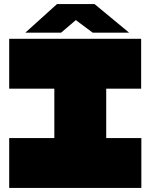

<svg xmlns="http://www.w3.org/2000/svg" viewBox="-20 -920 737 940"><path d="M246 0V-486L448 -730H500V-244L298 0ZM25 0V-244H246V0ZM298 0 500 -244H672V0ZM25 -486V-730H448L246 -486ZM500 -486V-730H671V-486ZM434 -760 290 -867 443 -900 611 -761V-760ZM105 -760V-761L259 -900H443L279 -760Z"/></svg>

Font: Foldit Black
Style: Regular
Weight: 900
Version: Version 1.003